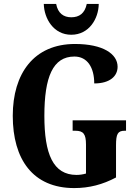

<svg xmlns="http://www.w3.org/2000/svg" viewBox="-20 -948 696 978"><path d="M343 -771C434 -771 482 -853 483 -928H422C412 -880 384 -860 343 -860C304 -860 275 -880 266 -928H203C205 -853 253 -771 343 -771ZM358 10C435 10 503 -8 571 -44V-208C571 -266 580 -282 615 -282H622V-335H350V-282H364C404 -282 418 -266 418 -212V-64C401 -59 384 -57 370 -57C250 -57 206 -164 206 -358C206 -555 249 -660 359 -660C425 -660 460 -604 460 -523C541 -523 579 -561 579 -608C579 -673 505 -724 362 -724C153 -724 45 -574 45 -358C45 -137 147 10 358 10Z"/></svg>

Font: Noto Serif Georgian ExtraCondensed ExtraBold
Style: Regular
Weight: 800
Width: 2
Designer: Monotype Design Team, Akaki Razmadze
Foundry: Google LLC
Version: Version 2.003